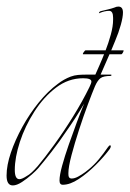

<svg xmlns="http://www.w3.org/2000/svg" viewBox="-24 -552 396 584"><path d="M15 12Q-4 12 -4 -18Q-4 -49 9 -87.5Q22 -126 44 -166Q66 -206 94 -240.5Q122 -275 152 -297Q170 -311 191 -319Q202 -323 213 -324Q224 -325 236 -325H266Q269 -332 277.5 -351Q286 -370 296 -395.5Q306 -421 313 -446.5Q320 -472 320 -492V-498Q320 -519 308 -519Q294 -519 278 -512Q276 -511 277.5 -514Q279 -517 282 -518Q290 -520 303 -523Q316 -526 324 -529Q330 -532 336 -532Q350 -532 350 -514Q350 -500 343.5 -476.5Q337 -453 326 -427Q316 -402 304.5 -376.5Q293 -351 282 -325H313Q316 -325 315 -323Q314 -321 312 -321Q291 -321 282 -314.5Q273 -308 265 -290Q257 -271 243.5 -235Q230 -199 216.5 -157.5Q203 -116 193.5 -80Q184 -44 184 -25Q184 -17 185 -15Q187 -9 194 -9Q203 -9 214 -15Q225 -21 234.5 -28Q244 -35 246 -37Q263 -51 277 -68Q291 -85 304 -104Q308 -110 311 -110Q313 -110 313 -107Q313 -104 310 -99Q293 -76 267.5 -50.5Q242 -25 215.5 -7.5Q189 10 167 10Q157 10 157 -3Q157 -19 165 -48Q173 -77 185 -111.5Q197 -146 209.5 -179.5Q222 -213 232 -237Q207 -194 178 -153Q156 -120 132.5 -90Q109 -60 92 -40Q87 -34 73 -21.5Q59 -9 43 1.5Q27 12 15 12ZM35 -7Q43 -7 58 -17Q70 -23 91 -47Q112 -72 141 -112Q170 -152 198.5 -198Q227 -244 248 -287Q254 -299 254 -304Q254 -314 229 -314Q184 -314 146.5 -285.5Q109 -257 80.5 -212.5Q52 -168 36.5 -120.5Q21 -73 21 -35Q21 -7 35 -7ZM229 -387Q228 -387 228 -388Q228 -390 231.5 -394.5Q235 -399 236 -399H351Q352 -399 352 -398Q352 -396 349.5 -391.5Q347 -387 345 -387Z"/></svg>

Font: Explora
Style: Regular
Weight: 400
Designer: Robert E. Leuschke
Foundry: Robert E. Leuschke
Version: Version 1.010